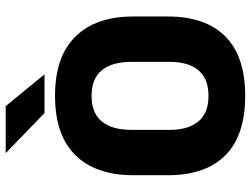

<svg xmlns="http://www.w3.org/2000/svg" viewBox="-124 -742 882 675"><g transform="rotate(-90 317.5 -405.0)"><path d="M317.5 15.5Q178 15.5 108.2 -54.5Q38.5 -124.5 38.5 -256V-377.5Q38.5 -509.5 108.8 -581.2Q179 -653 317.5 -653Q456 -653 526.2 -581.2Q596.5 -509.5 596.5 -377.5V-256Q596.5 -124.5 526.5 -54.5Q456.5 15.5 317.5 15.5ZM317.5 -113.5Q378 -113.5 407.5 -149Q437 -184.5 437 -248.5V-385.5Q437 -452.5 407.5 -488.5Q378 -524.5 317.5 -524.5Q257 -524.5 227.5 -488.5Q198 -452.5 198 -385.5V-248.5Q198 -184.5 227.5 -149Q257 -113.5 317.5 -113.5ZM281.5 -826.5 392 -691.5V-690H257L117.5 -825V-826.5Z"/></g></svg>

Font: Anek Latin
Style: Bold
Weight: 700
Designer: Yesha Goshar
Foundry: Ek Type
Version: Version 1.003